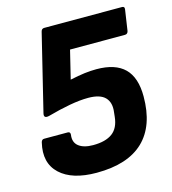

<svg xmlns="http://www.w3.org/2000/svg" viewBox="-102 -739 748 834"><g transform="rotate(-15 272.5 -321.5)"><path d="M231 12Q121 12 67 -38.5Q13 -89 34 -177Q37 -190 48 -190H154Q166 -190 165 -177Q160 -143 182.5 -125.5Q205 -108 247 -108Q303 -108 333.5 -130.5Q364 -153 369 -203L371 -222Q377 -265 354.5 -288.5Q332 -312 278 -312Q241 -312 194.5 -303.5Q148 -295 94 -280Q68 -274 74 -298L158 -642Q161 -655 173 -655H523Q535 -655 533 -642L519 -548Q516 -535 504 -535H257L226 -408Q264 -416 291 -419.5Q318 -423 345 -423Q430 -423 471.5 -382Q513 -341 513 -256Q513 -124 442 -56Q371 12 231 12Z"/></g></svg>

Font: Sofia Sans ExtraBold
Style: Italic
Weight: 800
Italic angle: -9°
Designer: Botio Nikoltchev, Ani Petrova
Foundry: lettersoup
Version: Version 4.100; ttfautohint (v1.8.4.7-5d5b)